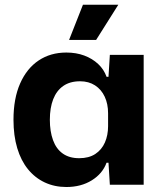

<svg xmlns="http://www.w3.org/2000/svg" viewBox="-20 -763 676 793"><path d="M254.1 9.4Q205.4 9.4 165.1 -9.4Q124.7 -28.3 95.7 -63.9Q66.7 -99.4 51.2 -151.1Q35.7 -202.7 35.7 -268.3Q35.7 -356.3 63.2 -418.4Q90.7 -480.6 139.7 -513.3Q188.7 -546 254.1 -546Q294.6 -546 328 -533.6Q361.4 -521.1 385.4 -498.7Q409.3 -476.3 420.1 -445.9H428.1L433.7 -536.3H573.4V0H433.7L428.1 -91H420.1Q403.7 -45.9 359.1 -18.2Q314.6 9.4 254.1 9.4ZM307.1 -109.6Q347.1 -109.6 373.6 -127Q400 -144.4 413.2 -174.4Q426.4 -204.4 426.4 -241.9V-295Q426.4 -333.9 412.5 -363.6Q398.6 -393.4 372.5 -410.4Q346.4 -427.3 310.7 -427.3Q269 -427.3 241.3 -408Q213.6 -388.7 199.7 -353.1Q185.9 -317.6 185.9 -268.3Q185.9 -220.3 199 -184.2Q212.1 -148.1 239.1 -128.9Q266.1 -109.6 307.1 -109.6ZM265.3 -598.1 322.6 -743.4H468.6L377 -598.1Z"/></svg>

Font: Mona Sans ExtraLight
Style: Regular
Weight: 200
Designer: Deni Anggara
Foundry: GitHub
Version: Version 2.000